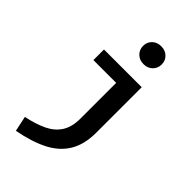

<svg xmlns="http://www.w3.org/2000/svg" viewBox="-299 -888 1198 1198"><g transform="rotate(45 300.0 -289.0)"><path d="M463 -529.5V-129.5Q463 -24 421.2 45Q379.5 114 298.5 155Q217.5 196 100 218L78.5 117Q158.5 100.5 214.8 73.5Q271 46.5 301 0Q331 -46.5 331 -121V-436H130V-529.5ZM369 -796.5Q405 -796.5 428 -774Q451 -751.5 451 -718Q451 -684.5 428 -661.8Q405 -639 369 -639Q332.5 -639 309.5 -661.8Q286.5 -684.5 286.5 -718Q286.5 -751.5 309.5 -774Q332.5 -796.5 369 -796.5Z"/></g></svg>

Font: Fira Code Light SemiBold
Style: Regular
Weight: 600
Monospace: yes
Version: Version 5.002